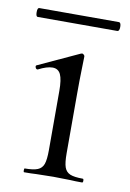

<svg xmlns="http://www.w3.org/2000/svg" viewBox="-65 -554 404 597"><g transform="rotate(10 136.5 -255.5)"><path d="M53 -12Q80 -12 93.5 -17.5Q107 -23 112 -37Q117 -51 117 -81V-268Q117 -304 109.5 -320Q102 -336 84 -336Q66 -336 39 -322H38Q34 -322 32 -327Q30 -332 33 -334L163 -394L167 -395Q169 -395 172 -392.5Q175 -390 175 -387Q175 -380 174 -347Q173 -314 173 -269V-81Q173 -51 178 -37Q183 -23 196 -17.5Q209 -12 236 -12Q239 -12 239 -6Q239 0 236 0Q213 0 199 -1L145 -2L91 -1Q77 0 53 0Q51 0 51 -6Q51 -12 53 -12ZM5 -497Q5 -511 11 -511H262Q269 -511 269 -497Q269 -483 262 -483H11Q5 -483 5 -497Z"/></g></svg>

Font: Cormorant Infant
Style: Regular
Weight: 400
Designer: Christian Thalmann (Catharsis Fonts)
Foundry: Catharsis Fonts
Version: Version 4.000